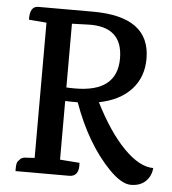

<svg xmlns="http://www.w3.org/2000/svg" viewBox="-51 -730 711 792"><g transform="rotate(5 304.5 -334.0)"><path d="M41 0V-12Q41 -34 47 -41Q53 -48 57 -52Q66 -59 80 -59L115 -61V-621L42 -627Q40 -683 76 -683H302Q539 -683 539 -509Q539 -432 492 -381Q445 -330 359 -313Q419 -194 484 -128Q549 -62 606 -62Q603 -28 580.5 -6.5Q558 15 519.5 15Q481 15 429 -38Q332 -138 272 -305Q238 -305 220 -306V-63L301 -57Q306 0 263 0ZM220 -626V-362Q233 -361 256 -361Q430 -361 430 -500Q430 -635 282 -628L222 -626Z"/></g></svg>

Font: Karma SemiBold
Style: Regular
Weight: 600
Designer: Joana Correia
Foundry: Indian Type Foundry
Version: Version 1.202;PS 1.0;hotconv 1.0.78;makeotf.lib2.5.61930; tt